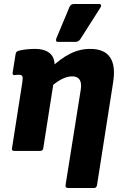

<svg xmlns="http://www.w3.org/2000/svg" viewBox="-20 -753 610 958"><path d="M320 185Q305 185 307 171L383 -306Q393 -372 340 -372Q314 -372 285 -356.5Q256 -341 224 -311L228 -410Q282 -461 330 -485Q378 -509 430 -509Q501 -509 529.5 -466.5Q558 -424 544 -339L464 171Q461 185 450 185ZM51 0Q37 0 40 -14L91 -340Q95 -365 91.5 -372.5Q88 -380 74 -380Q68 -380 63 -379.5Q58 -379 53 -378Q42 -377 43 -390L58 -484Q60 -492 63.5 -495Q67 -498 78 -501Q95 -505 115 -507Q135 -509 154 -509Q209 -509 234 -482Q259 -455 250 -402L247 -377L249 -352L196 -14Q194 0 180 0ZM269 -544Q261 -544 260 -549.5Q259 -555 261 -561L327 -719Q331 -727 336.5 -730Q342 -733 349 -733H475Q482 -733 484 -727.5Q486 -722 481 -715L381 -558Q372 -544 356 -544Z"/></svg>

Font: Sofia Sans Black
Style: Italic
Weight: 900
Italic angle: -9°
Version: Version 4.100-B